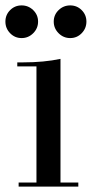

<svg xmlns="http://www.w3.org/2000/svg" viewBox="-27 -691 343 711"><path d="M197 -15H263V0H42V-15H108V-445H37V-460H58Q136 -460 197 -473ZM190 -568Q172 -586 172 -611Q172 -636 190 -653.5Q208 -671 233 -671Q258 -671 275.5 -653.5Q293 -636 293 -611Q293 -586 275.5 -568Q258 -550 233 -550Q208 -550 190 -568ZM10.5 -568Q-7 -586 -7 -611Q-7 -636 10.5 -653.5Q28 -671 53 -671Q78 -671 96 -653.5Q114 -636 114 -611Q114 -586 96 -568Q78 -550 53 -550Q28 -550 10.5 -568Z"/></svg>

Font: Elsie Swash Caps
Style: Regular
Weight: 400
Designer: Alejandro Inler
Foundry: Alejandro Inler
Version: 1.003